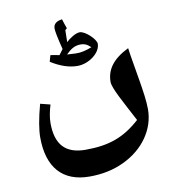

<svg xmlns="http://www.w3.org/2000/svg" viewBox="-79 -649 762 837"><g transform="rotate(-10 302.0 -231.0)"><path d="M283 -367C332 -367 386 -406 386 -447C386 -467 341 -510 317 -510C299 -510 271 -492 256 -477L257 -530L265 -537C260 -551 255 -565 251 -579C225 -576 212 -564 212 -545C212 -533 218 -501 231 -451L213 -427C200 -430 187 -432 174 -434L166 -406C207 -380 246 -367 283 -367ZM284 -422 246 -424C267 -445 285 -457 312 -457C327 -457 339 -453 356 -437C331 -427 307 -421 284 -422ZM251 117C306 117 357 107 403 85C495 42 552 -39 552 -128C552 -164 545 -210 537 -258C531 -298 518 -365 513 -405C444 -371 412 -329 412 -273C412 -246 451 -178 497 -90C426 -26 359 -1 254 -1C165 -1 123 -47 123 -142C123 -165 128 -192 137 -222L93 -233C76 -170 68 -122 68 -88C68 45 132 117 251 117Z"/></g></svg>

Font: Noto Naskh Arabic UI
Style: Bold
Weight: 700
Designer: Monotype Design Team, David Williams, Mohamad Dakak and Nizar Qandah
Foundry: Monotype Imaging Inc.
Version: Version 2.016